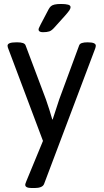

<svg xmlns="http://www.w3.org/2000/svg" viewBox="-20 -738 521 966"><path d="M140 208Q107 208 107 192Q107 190 107.5 187.5Q108 185 112 175L209 -60V5L21 -495Q20 -497 19 -501Q18 -505 18 -508Q18 -525 61 -525H69Q84 -525 95 -521.5Q106 -518 109 -509L211 -238Q220 -213 228 -187Q236 -161 243 -137H245Q253 -160 261.5 -187.5Q270 -215 278 -238L378 -509Q381 -518 392 -521.5Q403 -525 419 -525H422Q462 -525 462 -508Q462 -503 459 -494L202 187Q198 198 185.5 203Q173 208 155 208ZM196 -576Q185 -576 179.5 -579.5Q174 -583 174 -589Q174 -594 177.5 -600.5Q181 -607 185 -616L225 -692Q230 -701 236 -706.5Q242 -712 254 -715Q266 -718 287 -718Q310 -718 322.5 -714.5Q335 -711 335 -702Q335 -695 329 -686Q323 -677 308 -660L254 -600Q240 -584 228 -580Q216 -576 196 -576Z"/></svg>

Font: Asap
Style: Regular
Weight: 400
Designer: Pablo Cosgaya
Foundry: Omnibus-Type
Version: Version 3.001